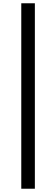

<svg xmlns="http://www.w3.org/2000/svg" viewBox="-20 -870 344 1173"><path d="M110 -850H193V283H110Z"/></svg>

Font: Source Han Serif CN Heavy
Style: Regular
Weight: 900
Designer: Ryoko NISHIZUKA  (kana & ideographs); Frank Grießhammer (Latin, Greek & Cyrillic); Wenlong ZHANG  (bopomofo); Sandoll Co
Foundry: Adobe Systems Incorporated
Version: Version 1.000;PS 1;hotconv 16.6.53;makeotf.lib2.5.65590